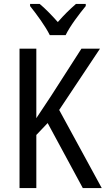

<svg xmlns="http://www.w3.org/2000/svg" viewBox="-20 -963 541 983"><path d="M235 -783H316C338 -829 386 -892 419 -932V-943H369C334 -912 310 -889 276 -850C245 -885 211 -920 183 -943H134V-932C169 -888 213 -828 235 -783ZM501 0 283 -400 492 -714H397L241 -471C209 -422 184 -385 166 -358V-714H80V0H166V-272L224 -333L404 0Z"/></svg>

Font: Noto Sans Condensed
Style: Regular
Weight: 400
Width: 3
Designer: Monotype Design Team
Foundry: Monotype Imaging Inc.
Version: Version 2.013